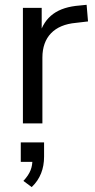

<svg xmlns="http://www.w3.org/2000/svg" viewBox="-20 -509 391 792"><path d="M74.5 0H154.9V-271.6C154.9 -355.9 203.9 -406.9 293.1 -414.7L343.1 -420.6L337.3 -489.2L308.8 -486.3C217.6 -479.4 163.7 -441.2 142.2 -363.7H152V-476.5H74.5ZM76.5 237.3 110.8 262.7C146.1 229.4 161.8 186.3 161.8 137.3V78.4H65.7V158.8H133.3L113.7 149C113.7 180.4 105.9 205.9 76.5 237.3Z"/></svg>

Font: LL Pando Sans
Style: Regular
Weight: 400
Designer: Joshua Smith
Foundry: Joshua Smith
Version: Version 1.000;Glyphs 3.2.1 (3258)